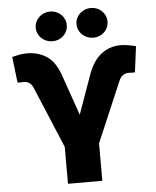

<svg xmlns="http://www.w3.org/2000/svg" viewBox="-62 -1008 861 1060"><g transform="rotate(-5 368.5 -478.0)"><path d="M25.6 -724.4Q40.5 -727.6 61.3 -732.4Q82 -737.2 106.5 -737.2Q168.7 -737.2 215.9 -707.4Q263.5 -677.6 291.2 -598L369.3 -374.3L446 -589.5Q473.7 -666.2 520.4 -701.7Q567.1 -737.2 629.3 -737.2Q639.2 -737.2 650.4 -735.8Q661.6 -734.4 672.6 -732.4Q683.6 -730.5 693.7 -728.3Q703.8 -726.2 711.6 -724.4L693.2 -581Q689.6 -580.3 686.4 -580.3Q682.9 -580.3 678.4 -580.4Q674 -580.6 669.7 -580.6Q665.8 -581 663.2 -581Q660.5 -581 659.1 -581Q648.4 -581 639.9 -578.1Q631.4 -575.3 625 -570.5Q618.6 -565.7 614 -559.5Q609.4 -553.3 606.5 -546.9L461.6 -207.4V0H271.3V-204.5L127.8 -546.9Q121.4 -561.8 108.7 -571.4Q95.9 -581 76.7 -581Q74.9 -581 71.9 -581Q68.9 -581 64.3 -580.6Q60.4 -580.3 56.8 -580.3Q53.3 -580.3 50.1 -580.3Q46.2 -580.3 42.6 -581ZM394.9 -873.6Q394.9 -891.3 401.8 -906.4Q408.7 -921.5 420.6 -932.5Q432.5 -943.5 448.3 -949.8Q464.1 -956 481.5 -956Q498.9 -956 514.4 -949.8Q529.8 -943.5 541.5 -932.5Q553.3 -921.5 560 -906.4Q566.8 -891.3 566.8 -873.6Q566.8 -855.8 560 -840.7Q553.3 -825.6 541.5 -814.6Q529.8 -803.6 514.4 -797.4Q498.9 -791.2 481.5 -791.2Q464.1 -791.2 448.3 -797.4Q432.5 -803.6 420.6 -814.6Q408.7 -825.6 401.8 -840.7Q394.9 -855.8 394.9 -873.6ZM169 -873.6Q169 -891.3 176 -906.4Q182.9 -921.5 194.8 -932.5Q206.7 -943.5 222.5 -949.8Q238.3 -956 255.7 -956Q273.1 -956 288.5 -949.8Q304 -943.5 315.7 -932.5Q327.4 -921.5 334.2 -906.4Q340.9 -891.3 340.9 -873.6Q340.9 -855.8 334.2 -840.7Q327.4 -825.6 315.7 -814.6Q304 -803.6 288.5 -797.4Q273.1 -791.2 255.7 -791.2Q238.3 -791.2 222.5 -797.4Q206.7 -803.6 194.8 -814.6Q182.9 -825.6 176 -840.7Q169 -855.8 169 -873.6Z"/></g></svg>

Font: Inter P Black
Style: Regular
Weight: 900
Designer: Rasmus Andersson
Foundry: rsms
Version: Version 3.018;git-588b23468